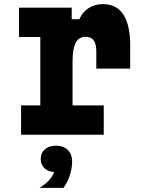

<svg xmlns="http://www.w3.org/2000/svg" viewBox="-20 -652 690 929"><path d="M72 -615H327V-559H364Q379 -594 409 -613Q439 -632 478 -632Q544 -632 577 -581.5Q610 -531 610 -431V-320H446V-404Q446 -474 395 -474Q361 -474 346 -444.5Q331 -415 331 -353V-142H482V0H82V-142H175V-473H72ZM251 181Q217 181 197 163.5Q177 146 177 117Q177 88 197 70.5Q217 53 251 53Q285 53 305 71Q325 89 325 117Q325 146 305 163.5Q285 181 251 181ZM171 257Q204 237 223 213.5Q242 190 243 171L251 53Q287 53 308 73.5Q329 94 329 130Q329 161 318 195.5Q307 230 287 257Z"/></svg>

Font: Martian Mono SemiCondensed
Style: Bold
Weight: 700
Width: 4
Designer: Roman Shamin
Foundry: Evil Martians
Version: Version 1.000